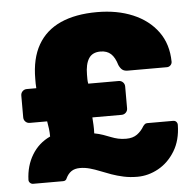

<svg xmlns="http://www.w3.org/2000/svg" viewBox="-52 -764 842 825"><g transform="rotate(-5 369.5 -351.0)"><path d="M508 9Q476 9 448.5 3Q421 -3 397 -11.5Q373 -20 351 -29Q329 -38 307.5 -44Q286 -50 265 -50Q242 -50 227.5 -40Q213 -30 204 -11Q203 -7 199 -3.5Q195 0 188 0H59Q51 0 45.5 -5.5Q40 -11 40 -18Q42 -79 70.5 -126Q99 -173 149 -196Q149 -213 147 -229.5Q145 -246 142 -262H67Q56 -262 48.5 -269.5Q41 -277 41 -288V-382Q41 -393 48.5 -400.5Q56 -408 67 -408H108Q107 -418 107 -427.5Q107 -437 107 -448Q107 -536 140.5 -594.5Q174 -653 238.5 -682Q303 -711 396 -711Q483 -711 550.5 -682.5Q618 -654 657 -600.5Q696 -547 697 -471Q697 -462 690.5 -455.5Q684 -449 675 -449H506Q492 -449 483.5 -455Q475 -461 468 -476Q458 -510 441 -525.5Q424 -541 396 -541Q361 -541 345.5 -516.5Q330 -492 330 -447Q330 -437 330 -427.5Q330 -418 332 -408H463Q474 -408 481.5 -400.5Q489 -393 489 -382V-288Q489 -277 481.5 -269.5Q474 -262 463 -262H337Q338 -246 339 -229Q340 -212 339 -193Q360 -189 377 -183Q394 -177 409 -171Q424 -165 439.5 -161.5Q455 -158 474 -158Q503 -158 521.5 -171.5Q540 -185 552 -206Q555 -210 559 -213.5Q563 -217 570 -217H681Q690 -217 695 -211.5Q700 -206 700 -198Q699 -132 670.5 -85.5Q642 -39 598.5 -15Q555 9 508 9Z"/></g></svg>

Font: Rubik ExtraBold
Style: Regular
Weight: 800
Designer: Hubert and Fischer
Foundry: Hubert and Fischer
Version: Version 2.300;gftools[0.9.30]